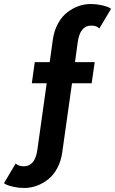

<svg xmlns="http://www.w3.org/2000/svg" viewBox="-148 -720 573 956"><path d="M-27 216Q-54.5 216 -79.2 210.5Q-104 205 -114.8 200Q-125.5 195 -128 192L-70 94Q-56 108 -29.5 108Q26.5 108 38 26L84.5 -305.5H10.5L25 -410.5H99.5L115 -522Q121 -566 139.8 -601Q158.5 -636 185 -657Q211.5 -678 241.8 -689Q272 -700 303.5 -700Q331.5 -700 356 -694.5Q380.5 -689 391.5 -684Q402.5 -679 405 -676L346.5 -578Q334.5 -592.5 306 -592.5Q250.5 -592.5 239 -510L225.5 -410.5H323.5L308.5 -305.5H210.5L162 38Q156 82 137.2 117Q118.5 152 91.8 173Q65 194 34.8 205Q4.5 216 -27 216Z"/></svg>

Font: League Spartan SemiBold
Style: Regular
Weight: 600
Foundry: The League of Moveable Type
Version: Version 2.002